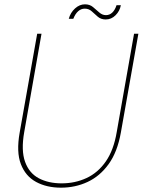

<svg xmlns="http://www.w3.org/2000/svg" viewBox="-20 -856 660 888"><path d="M262 12Q196 12 147 -14.5Q98 -41 76.5 -97Q55 -153 71 -243L152 -700H172L92 -245Q77 -160 96 -107.5Q115 -55 159.5 -31.5Q204 -8 265 -8Q327 -8 380 -32.5Q433 -57 469.5 -109.5Q506 -162 520 -246L600 -700H620L539 -243Q523 -153 482.5 -97Q442 -41 385 -14.5Q328 12 262 12ZM298 -769Q306 -798 327 -817Q348 -836 373 -836Q395 -836 410 -823.5Q425 -811 439 -798.5Q453 -786 470 -786Q487 -786 499.5 -798Q512 -810 519 -832H539Q534 -805 514.5 -785.5Q495 -766 469 -766Q447 -766 432.5 -778.5Q418 -791 404.5 -803.5Q391 -816 372 -816Q355 -816 341.5 -804Q328 -792 319 -769Z"/></svg>

Font: DM Sans 17pt Thin
Style: Italic
Weight: 250
Italic angle: -10°
Version: Version 4.004;gftools[0.9.30]